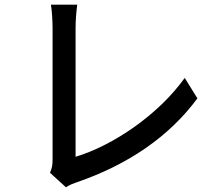

<svg xmlns="http://www.w3.org/2000/svg" viewBox="-20 -771 940 818"><path d="M306 6C525 -69 701 -189 821 -352L767 -439C654 -281 461 -151 302 -103V-651C302 -684 305 -720 309 -751H197C201 -728 204 -682 204 -650V-91C204 -70 202 -55 193 -35L261 27C278 15 296 10 306 6Z"/></svg>

Font: Glow Sans SC Condensed Medium
Style: Regular
Weight: 600
Width: 3
Designer: Ryoko NISHIZUKA (kana, bopomofo & ideographs); Paul D. Hunt (Latin, Greek & Cyrillic); Sandoll Communications, Soo-young
Version: Version 0.93